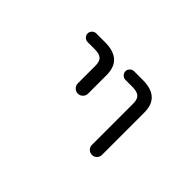

<svg xmlns="http://www.w3.org/2000/svg" viewBox="-68 -852 1136 1136"><g transform="rotate(45 500.0 -284.0)"><path d="M239.3 -474.6Q224.6 -474.6 213.9 -485.4Q203.1 -496.1 203.1 -510.7Q203.1 -525.4 213.9 -536.1Q224.6 -546.9 239.3 -546.9H313.5Q456.1 -546.9 457 -417V-260.7Q457 -243.2 444.3 -230.5Q431.6 -217.8 414.1 -217.8Q396.5 -217.8 383.8 -230.5Q371.1 -243.2 371.1 -260.7V-407.2Q371.1 -444.3 354.5 -459.5Q337.9 -474.6 296.9 -474.6ZM555.7 -474.6Q541 -474.6 530.3 -485.4Q519.5 -496.1 519.5 -510.7Q519.5 -525.4 530.3 -536.1Q541 -546.9 555.7 -546.9H628.9Q771.5 -546.9 771.5 -417V-62.5Q771.5 -44.9 759.3 -32.7Q747.1 -20.5 729.5 -20.5Q711.9 -20.5 699.7 -32.7Q687.5 -44.9 687.5 -62.5V-407.2Q687.5 -444.3 670.4 -459.5Q653.3 -474.6 613.3 -474.6Z"/></g></svg>

Font: Rounded-X Mgen+ 1mn regular
Style: Regular
Weight: 400
Designer: [Source Han Sans]
Ryoko NISHIZUKA  (kana & ideographs); Paul D. Hunt (Latin, Greek & Cyrillic); Wenlong ZHANG  (bopomofo
Version: Version 1.059.20150602